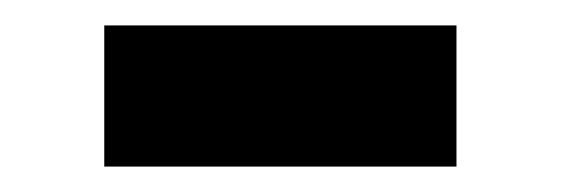

<svg xmlns="http://www.w3.org/2000/svg" viewBox="-20 -380 441 151"><path d="M62 -249V-360H339V-249Z"/></svg>

Font: IBM Plex Sans Hebrew Medm
Style: Regular
Weight: 500
Designer: Mike Abbink, Paul van der Laan, Pieter van Rosmalen, Yanek Iontef
Foundry: Bold Monday
Version: Version 1.3